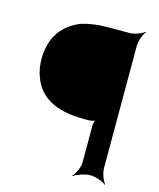

<svg xmlns="http://www.w3.org/2000/svg" viewBox="-114 -818 766 925"><g transform="rotate(15 269.0 -355.5)"><path d="M416 0H423C447 0 484 14 497 26L499 24C487 11 473 -26 473 -50V-661C473 -685 487 -722 499 -735L497 -737C484 -725 447 -711 423 -711H316C267 -711 226 -705 188 -694C103 -662 46 -593 46 -482C46 -449 51 -419 62 -391C93 -306 171 -254 316 -254H341C352 -254 372 -258 377 -263L375 -265C370 -260 366 -243 366 -234V-50C366 -26 349 11 334 24L336 26C352 14 392 0 416 0Z"/></g></svg>

Font: Asimov
Style: EdgeWide
Weight: 500
Designer: Google
Version: Version 2.000980: 2014